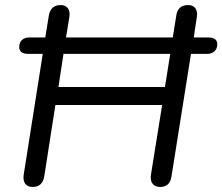

<svg xmlns="http://www.w3.org/2000/svg" viewBox="-20 -732 879 759"><path d="M109 7Q89 7 79.5 -6Q70 -19 74 -43L149 -519H92Q56 -519 56 -546Q56 -564 67 -574Q78 -584 96 -584H159L173 -670Q180 -712 220 -712Q239 -712 248.5 -699Q258 -686 254 -664L241 -584H663L677 -671Q683 -712 724 -712Q743 -712 752.5 -699Q762 -686 758 -664L746 -584H803Q839 -584 839 -557Q839 -540 828 -529.5Q817 -519 799 -519H735L658 -35Q652 7 613 7Q593 7 583 -6Q573 -19 577 -43L621 -317H199L155 -35Q148 7 109 7ZM211 -388H632L653 -519H231Z"/></svg>

Font: Nunito
Style: Italic
Weight: 400
Italic angle: -9°
Designer: Vernon Adams
Foundry: Vernon Adams
Version: Version 3.601; ttfautohint (v1.8.2.53-6de2)